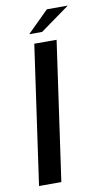

<svg xmlns="http://www.w3.org/2000/svg" viewBox="-84 -765 433 805"><g transform="rotate(-10 132.5 -362.0)"><path d="M15 0 99 -591H194L110 0ZM85 -634 176 -724H265L140 -634Z"/></g></svg>

Font: Alumni Sans SemiBold
Style: Italic
Weight: 600
Italic angle: -8°
Version: Version 1.016